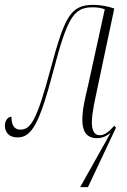

<svg xmlns="http://www.w3.org/2000/svg" viewBox="-20 -557 522 788"><path d="M434 -12 309 211H341L456 -33L449 -41C427 -16 410 -2 389 -2C366 -2 357 -23 357 -56C357 -94 371 -152 380 -196L449 -522C423 -531 394 -537 362 -537C269 -537 245 -486 189 -279C131 -63 107 -25 63 -25C36 -25 27 -48 27 -78C12 -78 0 -61 0 -42C0 -17 14 7 52 7C108 7 141 -43 200 -270C257 -486 283 -527 360 -527C378 -527 393 -525 410 -519L341 -204C328 -149 318 -108 318 -64C318 -17 336 10 378 10C401 10 418 1 434 -12Z"/></svg>

Font: Noto Serif Display ExtraCondensed ExtraLight
Style: Italic
Weight: 200
Width: 2
Italic angle: -12°
Designer: Monotype Design Team
Foundry: Monotype Imaging Inc.
Version: Version 2.009